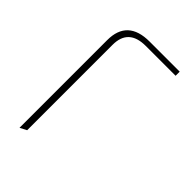

<svg xmlns="http://www.w3.org/2000/svg" viewBox="-179 -639 728 728"><g transform="rotate(45 184.5 -275.0)"><path d="M65 15V-455Q65 -565 183 -565H344V-543H184Q92 -543 92 -457V1Z"/></g></svg>

Font: Tajawal ExtraLight
Style: Regular
Weight: 275
Designer: Boutros Fonts
Foundry: Created by Boutros International 2017
Version: Version 1.700